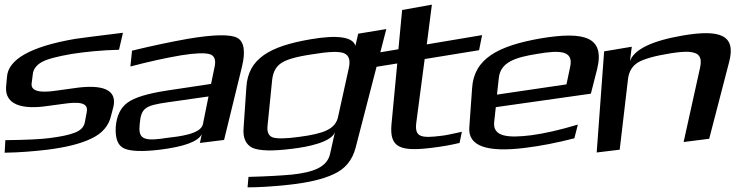

<svg xmlns="http://www.w3.org/2000/svg" viewBox="-78 -622 3198 826"><path d="M126 -166 193 -175C261 -185 304 -182 295 -139L287 -96C283 -75 268 -60 243 -51C218 -41 182 -34 135 -28C99 -23 34 -20 -55 -19L-58 35C6 34 67 29 126 22C205 12 267 -3 313 -25C361 -47 390 -80 400 -125L410 -163C426 -235 367 -262 236 -242L164 -232C90 -221 55 -231 58 -262L63 -302C65 -324 78 -341 100 -354C124 -368 168 -379 231 -390C289 -399 358 -406 434 -408L451 -481C336 -467 268 -458 247 -455C53 -422 -44 -366 -48 -290L-52 -247C-56 -171 18 -150 126 -166Z M886 -20 963 -335C979 -401 972 -443 943 -459C914 -475 842 -474 730 -455C657 -442 576 -425 490 -404L483 -336C563 -357 636 -373 701 -384C762 -394 803 -395 824 -389C844 -383 851 -366 846 -338L830 -261L644 -233C558 -220 501 -203 470 -180C440 -158 424 -123 420 -77C417 -26 429 5 457 17C484 29 535 31 610 22C714 9 775 -13 790 -45L782 -7ZM523 -88C529 -157 545 -168 644 -182L819 -207L795 -88C786 -45 695 -35 634 -28L614 -25C533 -15 517 -31 523 -88Z M982 -248 970 -73C966 -28 980 0 1008 14C1038 27 1093 29 1179 18C1248 10 1349 -11 1363 -54L1342 40C1329 98 1269 119 1179 129C1135 133 1072 137 991 139L987 184C1031 184 1090 181 1164 173C1247 164 1312 149 1358 127C1407 105 1438 67 1452 13L1584 -497L1463 -477L1451 -425C1440 -463 1374 -473 1258 -453C1082 -423 990 -370 982 -248ZM1377 -122C1372 -94 1355 -74 1327 -61C1302 -49 1262 -40 1208 -33C1150 -25 1113 -25 1095 -31C1078 -37 1070 -54 1073 -81L1093 -280C1097 -312 1109 -335 1131 -350C1152 -365 1195 -378 1263 -388C1334 -400 1381 -402 1402 -393C1423 -384 1430 -364 1423 -331Z M1713 -95 1749 -368 1983 -406 1996 -471 1758 -431 1780 -602 1652 -579 1636 -410 1498 -387 1494 -327 1631 -349 1606 -85C1598 12 1642 31 1779 14C1821 9 1861 2 1899 -7L1909 -55C1864 -45 1835 -39 1822 -38C1731 -26 1705 -33 1713 -95Z M2249 -457C2065 -425 1961 -370 1953 -243L1941 -74C1935 6 2015 35 2182 14C2248 6 2319 -8 2393 -27L2408 -86C2328 -62 2261 -47 2206 -40C2109 -28 2041 -33 2048 -97L2055 -161L2464 -219L2491 -325C2525 -464 2436 -488 2249 -457ZM2232 -390C2331 -407 2390 -405 2375 -335L2359 -259L2060 -215L2068 -287C2075 -354 2138 -375 2232 -390Z M2858 -469C2725 -446 2650 -409 2632 -359L2640 -421L2521 -401L2489 34L2588 22L2624 -284C2628 -314 2641 -337 2666 -353C2691 -368 2739 -382 2809 -393C2841 -398 2866 -400 2885 -399C2931 -396 2943 -375 2934 -332L2863 -11L2973 -25L3059 -356C3089 -471 3021 -497 2858 -469Z"/></svg>

Font: Gamestation Warped
Style: Italic
Weight: 400
Designer: Jonas Hecksher
Foundry: Jonas Hecksher, Playtypeª, e-types AS
Version: Version 1.003